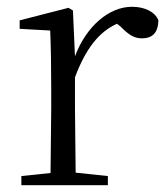

<svg xmlns="http://www.w3.org/2000/svg" viewBox="-20 -546 493 566"><path d="M201 -318C232 -401 271 -452 325 -476L335 -468C358 -445 374 -433 398 -433C432 -433 446 -452 447 -486C437 -511 407 -526 369 -526C301 -526 234 -468 201 -380L195 -515L182 -523L38 -486V-461L128 -456C130 -406 131 -354 131 -285V-227L129 -36L43 -27V0H298V-27L203 -37L201 -227Z"/></svg>

Font: Noto Serif JP Light
Style: Regular
Weight: 300
Designer: Ryoko NISHIZUKA 西塚涼子 (kana & ideographs); Frank Grießhammer (Latin, Greek & Cyrillic); Wenlong ZHANG 张文龙 (bopomofo); San
Foundry: Adobe
Version: Version 2.001;hotconv 1.1.0;makeotfexe 2.6.0